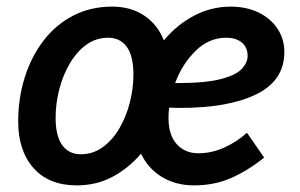

<svg xmlns="http://www.w3.org/2000/svg" viewBox="-20 -549 907 580"><path d="M35 -182Q35 -253 55 -316Q75 -379 112 -427Q149 -475 201.5 -502Q254 -529 319 -529Q375 -529 415.5 -502Q456 -475 475 -427Q514 -474 566 -501.5Q618 -529 677 -529Q725 -529 761.5 -511Q798 -493 818.5 -462Q839 -431 839 -392Q839 -306 755 -264.5Q671 -223 524 -223Q507 -223 491 -224Q489 -208 489 -193Q489 -141 514 -113.5Q539 -86 579 -86Q619 -86 657 -103Q695 -120 726 -148L778 -73Q728 -33 677.5 -11Q627 11 566 11Q511 11 469 -14.5Q427 -40 406 -85Q370 -42 321 -15.5Q272 11 212 11Q128 11 81.5 -41Q35 -93 35 -182ZM663 -435Q611 -435 570.5 -395Q530 -355 509 -298H513Q600 -298 646.5 -310Q693 -322 710.5 -341Q728 -360 728 -380Q728 -406 710.5 -420.5Q693 -435 663 -435ZM148 -193Q148 -138 168 -110.5Q188 -83 224 -83Q261 -83 290.5 -104.5Q320 -126 340.5 -161Q361 -196 372 -238.5Q383 -281 383 -324Q383 -380 363 -407.5Q343 -435 307 -435Q270 -435 241 -414Q212 -393 191 -357.5Q170 -322 159 -279Q148 -236 148 -193Z"/></svg>

Font: Radio Canada Medium
Style: Italic
Weight: 500
Italic angle: -12°
Designer: Charles Daoud, Etienne Aubert Bonn, Alexandre Saumier Demers, Jacques Le Bailly
Foundry: Radio-Canada
Version: Version 2.104; ttfautohint (v1.8.4.7-5d5b);gftools[0.9.28.de